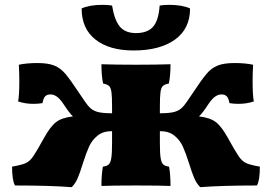

<svg xmlns="http://www.w3.org/2000/svg" viewBox="-20 -768 1126 795"><path d="M1056 -78Q1056 -21 1044 0Q898 0 809 7Q794 -8 784.5 -30Q775 -52 763 -91Q749 -135 737 -161.5Q725 -188 702 -206.5Q679 -225 642 -225V-177Q642 -134 645 -114.5Q648 -95 655.5 -87.5Q663 -80 680 -78Q686 -45 686 2Q646 0 543 0Q440 0 400 2Q400 -45 406 -78Q423 -80 430.5 -87.5Q438 -95 441 -114.5Q444 -134 444 -177V-225Q407 -225 384 -206.5Q361 -188 349 -161.5Q337 -135 323 -91Q311 -52 301.5 -30Q292 -8 277 7Q188 0 42 0Q30 -21 30 -78Q70 -85 86.5 -92.5Q103 -100 117 -120Q131 -140 163 -198Q189 -245 213 -263Q237 -281 282 -286Q267 -300 243 -337Q229 -358 216 -367.5Q203 -377 189 -377Q174 -377 166.5 -368.5Q159 -360 156 -341Q138 -338 119 -338Q84 -338 55 -348Q60 -373 60 -432Q60 -466 58 -500Q91 -507 135 -507Q179 -507 205 -496.5Q231 -486 251.5 -461.5Q272 -437 309 -381Q335 -341 348.5 -326Q362 -311 382.5 -305Q403 -299 444 -299V-326Q444 -368 441.5 -386.5Q439 -405 431.5 -412Q424 -419 407 -422Q400 -453 400 -502Q460 -500 543 -500Q626 -500 686 -502Q686 -453 679 -422Q662 -419 654.5 -412Q647 -405 644.5 -386.5Q642 -368 642 -326V-299Q683 -299 703.5 -305Q724 -311 737.5 -326Q751 -341 777 -381Q814 -437 834.5 -461.5Q855 -486 881 -496.5Q907 -507 951 -507Q995 -507 1028 -500Q1026 -466 1026 -432Q1026 -373 1031 -348Q1002 -338 967 -338Q948 -338 930 -341Q927 -360 919.5 -368.5Q912 -377 897 -377Q883 -377 870 -367.5Q857 -358 843 -337Q819 -300 804 -286Q849 -281 873 -263Q897 -245 923 -198Q955 -140 969 -120Q983 -100 999.5 -92.5Q1016 -85 1056 -78ZM318 -733Q351 -748 405 -748Q426 -748 444 -745Q454 -684 476.5 -657.5Q499 -631 543 -631Q591 -631 614 -657.5Q637 -684 641 -745Q659 -748 680 -748Q734 -748 767 -733Q767 -649 704.5 -604Q642 -559 533 -559Q433 -559 375.5 -604Q318 -649 318 -733Z"/></svg>

Font: Vollkorn SC Black
Style: Regular
Weight: 900
Designer: Friedrich Althausen
Foundry: Friedrich Althausen
Version: Version 4.015